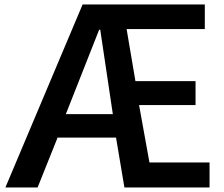

<svg xmlns="http://www.w3.org/2000/svg" viewBox="-20 -805 990 850"><path d="M907.7 24.9H530.8L493.7 -195.8H234.9L146.5 24.9H3.9L345.7 -785.2H886.7V-676.3H540.5L579.6 -445.8H845.7V-339.8H595.7L641.6 -85.9H907.7ZM479.5 -299.8 423.8 -673.3H418.9L271.5 -299.8Z"/></svg>

Font: BIZ UDPGothic
Style: Bold
Weight: 700
Designer: TypeBank Co., Ltd.
Foundry: Morisawa Inc.
Version: Version 1.051